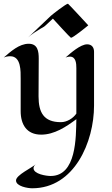

<svg xmlns="http://www.w3.org/2000/svg" viewBox="-23 -714 599 1031"><path d="M482 -436C482 -459 470 -476 445 -476C409 -476 356 -429 329 -405C336 -408 344 -410 352 -410C385 -410 387 -373 387 -348V-104C369 -78 336 -58 304 -58C211 -58 184 -111 184 -197C184 -265 185 -332 185 -399C185 -438 180 -479 131 -479C80 -479 34 -437 -3 -405C8 -410 20 -412 32 -412C91 -412 88 -331 88 -290V-117C88 -46 120 9 198 9C269 9 332 -33 387 -74C385 22 388 231 249 231C226 231 157 221 157 189C157 181 163 173 169 168C147 188 63 226 63 255C63 287 127 297 150 297C377 297 482 47 482 -147ZM451 -578C442 -588 344 -694 342 -694C332 -694 261 -639 250 -629L128 -513C147 -531 171 -545 193 -559C201 -564 213 -569 220 -576L261 -614C269 -605 355 -511 358 -511C369 -511 438 -567 451 -578Z"/></svg>

Font: Fondamento
Style: Regular
Weight: 400
Designer: Astigmatic (AOETI)
Foundry: Astigmatic (AOETI)
Version: Version 1.001